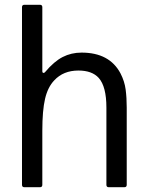

<svg xmlns="http://www.w3.org/2000/svg" viewBox="-20 -783 617 803"><path d="M82 0Q72 0 72 -10V-753Q72 -763 82 -763H147Q157 -763 157 -753V-486Q157 -478 162 -478Q166 -478 169 -482Q206 -526 242 -544.5Q278 -563 321 -563Q438 -563 484 -476Q501 -443 505.5 -408.5Q510 -374 510 -333V-10Q510 0 500 0H435Q425 0 425 -10V-333Q425 -421 393 -457Q365 -488 308 -488Q245 -488 207 -447Q180 -419 168.5 -370Q157 -321 157 -236V-10Q157 0 147 0Z"/></svg>

Font: Open Sauce Two
Style: Regular
Weight: 400
Designer: Alfredo Marco Pradil
Foundry: Creative Sauce Fz LLC
Version: Version 1.477